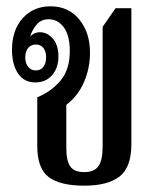

<svg xmlns="http://www.w3.org/2000/svg" viewBox="-20 -578 503 608"><path d="M247 10Q171 10 134.5 -17Q98 -44 98 -116V-270Q141 -287 171 -322Q201 -357 201 -416Q201 -466 182 -491.5Q163 -517 134 -517Q110 -517 95.5 -499.5Q81 -482 76 -463Q89 -476 106 -476Q130 -476 147.5 -455.5Q165 -435 165 -399Q165 -363 145 -340Q125 -317 92 -317Q56 -317 37 -345.5Q18 -374 18 -420Q18 -483 52 -520.5Q86 -558 140 -558Q197 -558 231 -516.5Q265 -475 265 -411Q265 -362 246 -318Q227 -274 190 -246V-109Q190 -69 202.5 -51Q215 -33 247 -33Q278 -33 291.5 -51.5Q305 -70 305 -114V-493L346 -552H396V-121Q396 -48 358.5 -19Q321 10 247 10ZM94 -355Q109 -355 117.5 -366.5Q126 -378 126 -396Q126 -415 117.5 -426Q109 -437 94 -437Q78 -437 69 -426Q60 -415 60 -396Q60 -378 69 -366.5Q78 -355 94 -355Z"/></svg>

Font: Noto Serif Thai ExtraCondensed Medium
Style: Regular
Weight: 500
Width: 2
Designer: Monotype Design Team
Foundry: Monotype Imaging Inc.
Version: Version 2.002; ttfautohint (v1.8.4.7-5d5b)